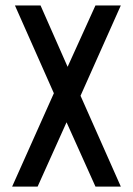

<svg xmlns="http://www.w3.org/2000/svg" viewBox="-20 -690 492 710"><path d="M426.8 0H333L226.1 -237.8L119.1 0H24.9L179.2 -345.2L35.2 -669.9H129.9L230 -442.9L333 -669.9H426.8L277.8 -335.9Z"/></svg>

Font: Unica One
Style: Bold
Weight: 400
Designer: Eduardo Rodriguez Tunni
Foundry: Eduardo Rodriguez Tunni
Version: Version 1.001